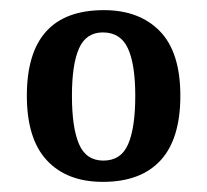

<svg xmlns="http://www.w3.org/2000/svg" viewBox="-20 -739 408 379"><path d="M183 -380Q112 -380 72.5 -422.5Q33 -465 33 -550Q33 -719 185 -719Q255 -719 295.5 -677.5Q336 -636 336 -550Q336 -465 297 -422.5Q258 -380 183 -380ZM184 -422Q219 -422 233 -454.5Q247 -487 247 -550Q247 -612 232.5 -643.5Q218 -675 183 -675Q150 -675 136 -643.5Q122 -612 122 -550Q122 -487 136 -454.5Q150 -422 184 -422Z"/></svg>

Font: Noto Serif Condensed SemiBold
Style: Regular
Weight: 600
Width: 3
Designer: Monotype Design Team
Foundry: Monotype Imaging Inc.
Version: Version 2.013